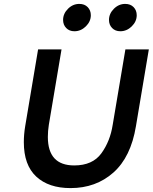

<svg xmlns="http://www.w3.org/2000/svg" viewBox="-20 -953 782 983"><path d="M102 -225Q102 -265 109 -307L175 -700H295L230 -314Q225 -282 225 -252Q225 -106 360 -106Q454 -106 499 -168Q544 -230 557 -314L622 -700H742L676 -307Q650 -149 560.5 -69.5Q471 10 341 10Q229 10 165.5 -49Q102 -108 102 -225ZM538 -851Q538 -883 563 -908Q588 -933 621 -933Q648 -933 664 -916.5Q680 -900 680 -875Q680 -843 654.5 -818Q629 -793 596 -793Q570 -793 554 -809.5Q538 -826 538 -851ZM303 -851Q303 -883 328 -908Q353 -933 386 -933Q413 -933 429 -916.5Q445 -900 445 -875Q445 -843 419.5 -818Q394 -793 361 -793Q335 -793 319 -809.5Q303 -826 303 -851Z"/></svg>

Font: Be Vietnam SemiBold
Style: Italic
Weight: 600
Italic angle: -9.556°
Designer: Gabriel Lam
Foundry: TypeRant
Version: Version 3.000